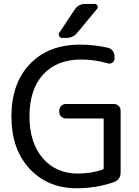

<svg xmlns="http://www.w3.org/2000/svg" viewBox="-20 -999 728 1008"><path d="M373 -950.2Q392.6 -978.5 427.7 -978.5H476.6Q487.3 -978.5 491.7 -969.2Q496.1 -960 489.3 -952.1L384.8 -826.2Q362.3 -799.8 328.1 -799.8H306.6Q295.9 -799.8 290.5 -809.6Q285.2 -819.3 292 -828.1ZM399.4 -764.6Q475.6 -764.6 547.9 -748Q562.5 -744.1 571.8 -731.9Q581.1 -719.7 581.1 -705.1V-691.4Q581.1 -677.7 570.8 -670.4Q560.5 -663.1 547.9 -666Q475.6 -686.5 411.1 -686.5Q409.2 -686.5 406.2 -686.5Q278.3 -686.5 206.5 -607.9Q134.8 -529.3 134.8 -387.7Q134.8 -250 204.1 -168.9Q273.4 -87.9 389.6 -87.9Q460 -87.9 520.5 -109.4Q524.4 -111.3 524.4 -115.2V-373Q524.4 -377 519.5 -377H326.2Q311.5 -377 301.3 -387.2Q291 -397.5 291 -412.1V-418Q291 -432.6 301.3 -442.9Q311.5 -453.1 326.2 -453.1H578.1Q592.8 -453.1 603 -442.9Q613.3 -432.6 613.3 -418V-91.8Q613.3 -75.2 604.5 -62.5Q595.7 -49.8 581.1 -43.9Q486.3 -10.7 382.8 -10.7Q231.4 -10.7 135.7 -112.8Q40 -214.8 40 -387.7Q40 -561.5 137.2 -663.1Q234.4 -764.6 399.4 -764.6Z"/></svg>

Font: Gen Jyuu GothicL Regular
Style: Regular
Weight: 400
Designer: [Source Han Sans]
Ryoko NISHIZUKA  (kana & ideographs); Paul D. Hunt (Latin, Greek & Cyrillic); Wenlong ZHANG  (bopomofo
Version: Version 1.002.20150607